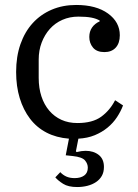

<svg xmlns="http://www.w3.org/2000/svg" viewBox="-20 -548 556 774"><path d="M291 206Q255 206 234.5 193Q214 180 203 167L223 146Q233 157 247 163.5Q261 170 281 170Q305 170 319.5 159.5Q334 149 334 128Q334 112 322.5 98.5Q311 85 273 81L245 78L258 11Q207 7 167.5 -13.5Q128 -34 101 -69.5Q74 -105 59.5 -152.5Q45 -200 45 -258Q45 -320 62.5 -370Q80 -420 112 -455Q144 -490 188.5 -509Q233 -528 287 -528Q368 -528 415.5 -493.5Q463 -459 463 -406Q463 -374 446.5 -356Q430 -338 401 -338Q370 -338 355 -356Q340 -374 340 -399Q340 -421 351 -437Q362 -453 382 -462V-465Q369 -473 348.5 -477Q328 -481 296 -481Q261 -481 231.5 -468Q202 -455 181 -431.5Q160 -408 148 -376.5Q136 -345 136 -308V-234Q136 -193 147 -159.5Q158 -126 178.5 -102Q199 -78 227.5 -65Q256 -52 292 -52Q353 -52 388 -77.5Q423 -103 444 -144L476 -123Q467 -99 451.5 -75.5Q436 -52 413.5 -33.5Q391 -15 362 -3Q333 9 296 11L286 62L289 65Q309 60 325 60Q357 60 378 76.5Q399 93 399 125Q399 146 390.5 161Q382 176 367 186Q352 196 332.5 201Q313 206 291 206Z"/></svg>

Font: IBM Plex Serif
Style: Regular
Weight: 400
Designer: Mike Abbink, Paul van der Laan, Pieter van Rosmalen
Foundry: Bold Monday
Version: Version 3.001